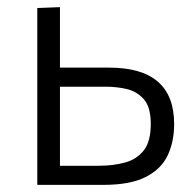

<svg xmlns="http://www.w3.org/2000/svg" viewBox="-20 -518 546 538"><path d="M84.5 0V-495.5L148 -498V-328.5H286Q468 -328.5 468 -170.5Q468 -121 449.8 -82.5Q431.5 -44 388.2 -22Q345 0 270 0ZM148 -53.5H256Q297 -53.5 330 -62.5Q363 -71.5 382.8 -96.5Q402.5 -121.5 402.5 -170.5Q402.5 -218 383 -240Q363.5 -262 335 -268.5Q306.5 -275 279.5 -275H148Z"/></svg>

Font: Commissioner Light
Style: Regular
Weight: 300
Designer: Kostas Bartsokas
Foundry: Kostas Bartsokas
Version: Version 1.000; ttfautohint (v1.8.3)